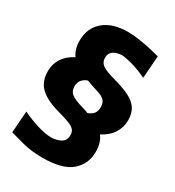

<svg xmlns="http://www.w3.org/2000/svg" viewBox="-227 -956 1123 1235"><g transform="rotate(30 334.5 -338.5)"><path d="M282.2 149.9Q199.7 149.9 136.5 133.1Q73.2 116.2 33.2 105L44.9 -55.7Q101.1 -28.8 161.6 -10Q222.2 8.8 269 8.8Q308.6 6.8 337.6 -9.3Q366.7 -25.4 366.7 -66.9Q366.7 -90.8 353.3 -105.7Q339.8 -120.6 308.1 -132.8Q276.4 -145 220.2 -160.2Q130.4 -184.6 82.5 -228.5Q34.7 -272.5 34.7 -352.1Q34.7 -404.8 62.7 -447.3Q90.8 -489.7 144 -516.6Q113.3 -561 113.3 -622.1Q113.3 -715.8 177.5 -771.2Q241.7 -826.7 357.9 -826.7Q397.5 -826.7 443.1 -819.6Q488.8 -812.5 530.3 -803Q571.8 -793.5 599.6 -786.1L587.4 -619.6Q524.4 -649.4 471.7 -663.6Q418.9 -677.7 395 -677.7Q377.9 -676.8 358.2 -670.9Q338.4 -665 324.2 -650.4Q310.1 -635.7 310.1 -607.9Q310.1 -575.7 335.7 -557.1Q361.3 -538.6 426.3 -520.5Q500.5 -500.5 547.9 -477.5Q595.2 -454.6 617.9 -420.4Q640.6 -386.2 640.6 -332.5Q640.6 -283.7 613.5 -239.5Q586.4 -195.3 528.8 -165Q561.5 -123 561.5 -54.2Q561.5 37.1 495.6 93.5Q429.7 149.9 282.2 149.9ZM288.6 -426.8Q266.6 -419.9 249.3 -401.9Q231.9 -383.8 231.9 -350.6Q231.9 -314.9 257.6 -295.7Q283.2 -276.4 348.1 -258.3Q359.9 -254.9 370.1 -251.5Q380.4 -248 389.2 -244.1Q414.6 -252 430.2 -269.5Q445.8 -287.1 445.8 -320.3Q445.8 -347.2 431.9 -365.7Q418 -384.3 372.6 -397.9Q356.4 -402.8 334 -410.4Q311.5 -418 288.6 -426.8Z"/></g></svg>

Font: Pinar-DS4-FD ExtraBold
Style: Regular
Weight: 800
Designer: Amin Abedi
Version: Version 3.000